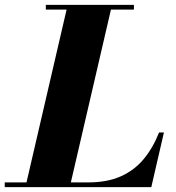

<svg xmlns="http://www.w3.org/2000/svg" viewBox="-68 -770 724 790"><path d="M36.5 0 210.5 -750H393L219 0ZM-48.5 0V-19.5H295Q373.5 -19.5 429.2 -44.5Q485 -69.5 523.2 -115.5Q561.5 -161.5 586.5 -225H606.5L554.5 0ZM120.5 -730.5V-750H483V-730.5Z"/></svg>

Font: Bodoni Moda ExtraBold
Style: Italic
Weight: 800
Italic angle: -13°
Version: Version 2.005